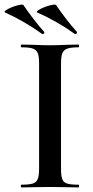

<svg xmlns="http://www.w3.org/2000/svg" viewBox="-50 -820 409 840"><path d="M293 -12Q296 -12 296 -6Q296 0 293 0Q261 0 242 -1L168 -2L96 -1Q77 0 44 0Q41 0 41 -6Q41 -12 44 -12Q78 -12 93.5 -17Q109 -22 115 -36.5Q121 -51 121 -81V-544Q121 -574 115 -588Q109 -602 93.5 -607.5Q78 -613 44 -613Q41 -613 41 -619Q41 -625 44 -625L96 -624Q140 -622 168 -622Q199 -622 243 -624L293 -625Q296 -625 296 -619Q296 -613 293 -613Q260 -613 244 -607Q228 -601 222.5 -586.5Q217 -572 217 -542V-81Q217 -50 222.5 -36Q228 -22 243.5 -17Q259 -12 293 -12ZM114 -765Q105 -769 124.5 -779.5Q144 -790 168.5 -796.5Q193 -803 196 -797Q241 -731 286 -681Q287 -680 287 -678Q287 -675 284 -672.5Q281 -670 278 -671Q200 -727 114 -765ZM-27 -765Q-36 -769 -17 -779.5Q2 -790 26.5 -796.5Q51 -803 53 -797Q73 -768 96.5 -737Q120 -706 143 -681Q144 -680 144 -678Q144 -675 141.5 -672.5Q139 -670 135 -671Q59 -726 -27 -765Z"/></svg>

Font: Cormorant Garamond SemiBold
Style: Regular
Weight: 600
Designer: Christian Thalmann (Catharsis Fonts)
Foundry: Catharsis Fonts
Version: Version 4.000